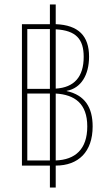

<svg xmlns="http://www.w3.org/2000/svg" viewBox="-20 -780 495 858"><path d="M78 -40H203V58H229V-40C330 -40 394 -101 394 -215C394 -299 360 -355 278 -373V-374C343 -386 378 -446 378 -527C378 -619 331 -668 229 -672V-760H203V-672H78ZM102 -383V-650H203V-383ZM354 -526C354 -437 312 -389 229 -384V-649C320 -644 354 -605 354 -526ZM102 -63V-362H203V-63ZM370 -215C370 -113 316 -66 229 -63V-362C313 -357 370 -318 370 -215Z"/></svg>

Font: Noto Sans Thai Looped Condensed Thin
Style: Regular
Weight: 100
Width: 3
Designer: Sasikarn Vongin, Ben Mitchell
Foundry: The Fontpad Ltd
Version: Version 1.001